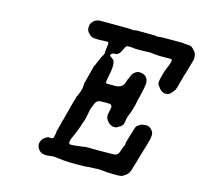

<svg xmlns="http://www.w3.org/2000/svg" viewBox="-98 -749 926 878"><g transform="rotate(15 365.5 -310.0)"><path d="M269 -641Q276 -641 347.5 -641Q419 -641 420 -640Q421 -638 432 -639Q436 -639 437 -640Q437 -642 492 -641Q534 -641 534.5 -640.5Q535 -640 535.5 -640Q536 -640 539 -639Q548 -638 552 -640Q553 -641 609 -641Q665 -641 665 -641Q666 -639 682 -639Q695 -638 699 -637Q703 -636 703 -635.5Q703 -635 707 -633Q713 -629 721 -619Q728 -610 730 -603Q730 -600 731 -590V-581L729 -574Q727 -566 725 -559Q723 -552 720.5 -543.5Q718 -535 716 -528Q714 -521 713 -516Q709 -503 706 -496Q705 -493 705 -491Q705 -489 696 -459Q694 -451 692 -443Q688 -429 684.5 -423.5Q681 -418 671 -407Q654 -389 630 -400L622 -406Q622 -406 617 -411Q612 -417 605 -427Q601 -434 603 -445Q604 -455 608 -468Q609 -473 613.5 -488.5Q618 -504 619 -505Q621 -507 623 -514Q624 -518 625 -519Q626 -519 627 -524Q628 -527 629 -528.5Q630 -530 630 -530.5Q630 -531 630.5 -532.5Q631 -534 631.5 -536.5Q632 -539 633.5 -545Q635 -551 634 -553Q634 -555 632 -555.5Q630 -556 620 -556Q607 -556 600 -556Q578 -555 558 -557Q535 -559 526 -560Q523 -560 508 -559Q478 -558 458 -559Q453 -560 440 -561Q422 -562 417 -559Q415 -557 407.5 -542.5Q400 -528 399 -526Q398 -524 395 -521.5Q392 -519 392 -518.5Q392 -518 388.5 -516Q385 -514 383 -513Q381 -513 375.5 -512.5Q370 -512 368 -512Q363 -511 357 -504Q354 -500 359 -496Q373 -487 376 -482Q381 -475 381 -457Q381 -435 375 -410Q374 -405 373 -399Q372 -393 371 -388Q369 -376 370.5 -373.5Q372 -371 382 -371Q389 -371 402 -371Q414 -370 418 -371Q422 -372 426 -372Q433 -373 433 -374Q433 -375 435 -375Q445 -377 453 -389Q457 -395 461 -411Q463 -417 464 -418Q466 -418 468 -427Q469 -430 469 -430Q470 -430 473 -437Q473 -439 473.5 -439Q474 -439 475 -441.5Q476 -444 478 -446Q484 -452 485 -452Q486 -452 488 -454Q490 -456 490 -456Q490 -455 493 -457Q496 -459 503 -460Q513 -461 524 -457Q535 -453 542 -443Q551 -429 547 -407Q546 -401 545.5 -397.5Q545 -394 543.5 -387Q542 -380 540.5 -373.5Q539 -367 537 -358Q529 -329 528.5 -322Q528 -315 522 -296Q521 -290 519.5 -285.5Q518 -281 516.5 -277.5Q515 -274 512 -265Q509 -256 506 -250Q503 -241 502 -232Q502 -229 501 -225.5Q500 -222 500 -220Q499 -216 498 -212Q495 -207 489 -201Q485 -197 482 -197Q482 -197 478 -194.5Q474 -192 474 -192Q473 -190 465.5 -188.5Q458 -187 450 -189Q443 -191 436 -196Q433 -198 428 -203Q417 -215 416 -229Q415 -237 420 -256Q423 -269 423 -272Q423 -278 419 -282Q416 -285 412.5 -285.5Q409 -286 391 -286Q364 -286 359 -284Q350 -280 346 -272L345 -271L340 -259Q339 -256 338 -254Q331 -240 327.5 -215.5Q324 -191 316 -171Q314 -166 312.5 -161Q311 -156 309 -150Q307 -144 304.5 -137Q302 -130 299 -123.5Q296 -117 295 -114Q294 -111 290 -102Q275 -72 280 -63Q282 -58 291 -59Q305 -59 316 -61Q321 -61 334 -63Q337 -63 344 -64Q351 -65 352 -66Q353 -67 416 -66Q493 -66 498 -68Q505 -71 510 -77Q513 -81 521 -106Q523 -112 523 -112Q524 -111 527 -119Q530 -129 528 -130Q528 -130 529 -133.5Q530 -137 532 -145Q534 -153 536.5 -160.5Q539 -168 541 -175Q547 -197 550 -205Q555 -219 557 -218Q558 -218 561.5 -221.5Q565 -225 565.5 -225Q566 -225 569 -227Q574 -231 580 -232Q597 -235 606 -233Q611 -232 617 -228Q620 -226 620 -226Q620 -226 622 -224Q624 -222 626 -219.5Q628 -217 630 -215Q640 -200 629 -164Q627 -156 623 -142Q619 -128 617 -122.5Q615 -117 610 -99.5Q605 -82 603 -75Q601 -68 599.5 -62.5Q598 -57 596 -50.5Q594 -44 591 -35Q587 -19 585 -15Q581 -4 575 2Q567 10 559 14Q555 17 553 18Q551 19 545 20Q539 21 533.5 21Q528 21 511 21L473 20V19Q468 19 458 18Q441 16 429 17Q424 18 412 18Q390 18 384 20Q382 21 337 21Q292 21 290 20Q286 20 275 19Q247 16 239 15Q229 13 223 14Q214 15 197 17Q180 18 168 12Q160 8 155 1Q146 -11 146 -25Q147 -33 150 -39Q155 -51 167 -59Q180 -67 183 -65Q184 -64 188.5 -64.5Q193 -65 196 -65Q201 -65 203 -68Q206 -73 206 -75Q205 -75 206.5 -79.5Q208 -84 207.5 -84.5Q207 -85 209 -90Q211 -99 209 -98V-99Q210 -103 220 -140Q223 -152 224 -158Q225 -160 225 -159L226 -162Q226 -163 230 -179Q232 -186 233.5 -192Q235 -198 237 -204.5Q239 -211 243 -228Q252 -262 255 -270Q256 -276 256.5 -278Q257 -280 258 -280Q259 -280 261 -286Q262 -289 262.5 -289.5Q263 -290 264.5 -294Q266 -298 268 -304Q271 -312 273 -322Q274 -334 275 -339Q275 -343 274.5 -343.5Q274 -344 274.5 -344.5Q275 -345 278 -356.5Q281 -368 282.5 -375Q284 -382 286.5 -390.5Q289 -399 292 -411Q295 -423 297 -430.5Q299 -438 300 -438Q302 -438 304 -446Q304 -447 304.5 -447.5Q305 -448 306.5 -451.5Q308 -455 308.5 -456.5Q309 -458 309 -459Q309 -460 309.5 -460Q310 -460 310.5 -461Q311 -462 312.5 -465Q314 -468 314 -468.5Q314 -469 318 -479Q320 -482 320 -482.5Q320 -483 321 -484Q322 -485 322 -486.5Q322 -488 322.5 -488Q323 -488 323 -488.5Q323 -489 323.5 -489Q324 -489 324 -490Q324 -491 325 -491.5Q326 -492 326 -492.5Q326 -493 327 -494Q330 -498 330 -510Q331 -522 331 -525Q331 -527 331.5 -528.5Q332 -530 333 -538Q334 -546 334 -550Q334 -555 331.5 -556Q329 -557 319 -557Q270 -554 258 -558Q251 -560 244 -566Q238 -571 233 -578Q226 -589 228 -602Q229 -606 229 -610Q230 -616 234 -621Q242 -632 253 -637Q259 -640 269 -641Z"/></g></svg>

Font: TT2020 Style E
Style: Italic
Weight: 400
Italic angle: -15°
Version: Version 0.2.000